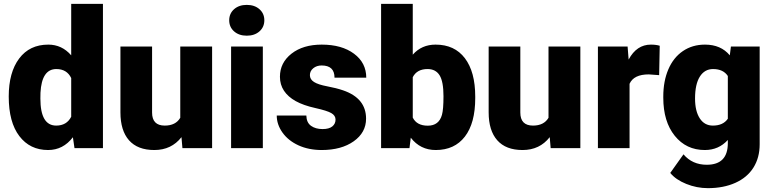

<svg xmlns="http://www.w3.org/2000/svg" viewBox="-20 -770 4016 998"><path d="M25.4 -268.1Q25.4 -393.6 79.6 -465.8Q133.8 -538.1 231 -538.1Q301.8 -538.1 350.1 -482.4V-750H515.1V0H367.2L358.9 -56.6Q308.1 9.8 230 9.8Q135.7 9.8 80.6 -62.5Q25.4 -134.8 25.4 -268.1ZM189.9 -257.8Q189.9 -117.2 272 -117.2Q326.7 -117.2 350.1 -163.1V-364.3Q327.6 -411.1 272.9 -411.1Q196.8 -411.1 190.4 -288.1Z M923.3 -57.1Q871.1 9.8 782.2 9.8Q695.3 9.8 650.6 -40.8Q606 -91.3 606 -186V-528.3H770.5V-185.1Q770.5 -117.2 836.4 -117.2Q893.1 -117.2 917 -157.7V-528.3H1082.5V0H928.2Z M1346.2 0H1181.2V-528.3H1346.2ZM1171.4 -664.6Q1171.4 -699.7 1196.8 -722.2Q1222.2 -744.6 1262.7 -744.6Q1303.2 -744.6 1328.6 -722.2Q1354 -699.7 1354 -664.6Q1354 -629.4 1328.6 -606.9Q1303.2 -584.5 1262.7 -584.5Q1222.2 -584.5 1196.8 -606.9Q1171.4 -629.4 1171.4 -664.6Z M1724.1 -148.4Q1724.1 -169.4 1702.1 -182.1Q1680.2 -194.8 1618.7 -208.5Q1557.1 -222.2 1517.1 -244.4Q1477.1 -266.6 1456.1 -298.3Q1435.1 -330.1 1435.1 -371.1Q1435.1 -443.8 1495.1 -491Q1555.2 -538.1 1652.3 -538.1Q1756.8 -538.1 1820.3 -490.7Q1883.8 -443.4 1883.8 -366.2H1718.8Q1718.8 -429.7 1651.9 -429.7Q1626 -429.7 1608.4 -415.3Q1590.8 -400.9 1590.8 -379.4Q1590.8 -357.4 1612.3 -343.8Q1633.8 -330.1 1680.9 -321.3Q1728 -312.5 1763.7 -300.3Q1882.8 -259.3 1882.8 -153.3Q1882.8 -81.1 1818.6 -35.6Q1754.4 9.8 1652.3 9.8Q1584.5 9.8 1531.2 -14.6Q1478 -39.1 1448.2 -81.1Q1418.5 -123 1418.5 -169.4H1572.3Q1573.2 -132.8 1596.7 -116Q1620.1 -99.1 1656.7 -99.1Q1690.4 -99.1 1707.3 -112.8Q1724.1 -126.5 1724.1 -148.4Z M2450.2 -259.8Q2450.2 -129.9 2396.5 -60.1Q2342.8 9.8 2245.1 9.8Q2164.6 9.8 2115.2 -54.2L2108.4 0H1960.9V-750H2125.5V-485.8Q2171.4 -538.1 2244.1 -538.1Q2342.8 -538.1 2396.5 -467.3Q2450.2 -396.5 2450.2 -268.1ZM2285.2 -270Q2285.2 -346.2 2264.9 -378.7Q2244.6 -411.1 2202.6 -411.1Q2147 -411.1 2125.5 -368.7V-158.7Q2146.5 -116.7 2203.6 -116.7Q2261.7 -116.7 2277.3 -173.3Q2285.2 -201.2 2285.2 -270Z M2837.4 -57.1Q2785.2 9.8 2696.3 9.8Q2609.4 9.8 2564.7 -40.8Q2520 -91.3 2520 -186V-528.3H2684.6V-185.1Q2684.6 -117.2 2750.5 -117.2Q2807.1 -117.2 2831.1 -157.7V-528.3H2996.6V0H2842.3Z M3406.2 -379.4 3352.1 -383.3Q3274.4 -383.3 3252.4 -334.5V0H3087.9V-528.3H3242.2L3247.6 -460.4Q3289.1 -538.1 3363.3 -538.1Q3389.6 -538.1 3409.2 -532.2Z M3427.7 -268.1Q3427.7 -348.1 3454.1 -409.7Q3480.5 -471.2 3529.8 -504.6Q3579.1 -538.1 3644.5 -538.1Q3727.1 -538.1 3773.4 -482.4L3779.3 -528.3H3928.7V-20Q3928.7 49.8 3896.2 101.3Q3863.8 152.8 3802.2 180.4Q3740.7 208 3659.7 208Q3601.6 208 3547.1 186Q3492.7 164.1 3463.9 128.9L3532.7 32.2Q3578.6 86.4 3653.8 86.4Q3763.2 86.4 3763.2 -25.9V-42.5Q3715.8 9.8 3643.6 9.8Q3546.9 9.8 3487.3 -64.2Q3427.7 -138.2 3427.7 -262.2ZM3592.8 -257.8Q3592.8 -192.9 3617.2 -155Q3641.6 -117.2 3685.5 -117.2Q3738.8 -117.2 3763.2 -152.8V-375Q3739.3 -411.1 3686.5 -411.1Q3642.6 -411.1 3617.7 -371.8Q3592.8 -332.5 3592.8 -257.8Z"/></svg>

Font: Vazir Black FD
Style: Black-FD
Weight: 900
Designer: Saber Rastikerdar
Foundry: Saber Rastikerdar
Version: Version 30.0.0